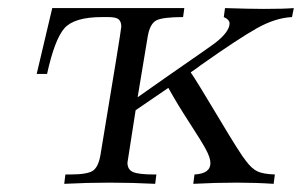

<svg xmlns="http://www.w3.org/2000/svg" viewBox="-20 -450 739 470"><path d="M69.8 -269 107.9 -430.2H431.2L428.2 -408.2Q378.4 -408.2 362.8 -400.1Q347.2 -392.1 341.8 -361.8L316.9 -211.9Q337.9 -227.1 388.9 -262.5Q439.9 -297.9 471.4 -319.8Q502.9 -341.8 505.9 -344.2Q542 -372.1 542 -393.1Q541 -402.8 527.8 -408.2L530.8 -430.2Q592.8 -428.2 626 -428.2Q674.8 -428.2 699.2 -430.2L694.8 -408.2Q653.8 -406.2 608.4 -380.6Q563 -355 472.2 -291Q456.1 -278.8 446.8 -272.9Q461.9 -251 515.4 -161.4Q568.8 -71.8 582 -56.2Q596.2 -37.1 610.1 -30.5Q624 -23.9 652.8 -22.9L649.9 0Q606 -2.9 560.1 -2.9Q506.8 -2.9 453.1 0L456.1 -22.9Q495.1 -24.9 495.1 -50.8Q495.1 -64 483.6 -85Q472.2 -106 442.6 -151.4Q413.1 -196.8 392.1 -234.9L312 -180.2Q292 -53.2 292 -51.8Q292 -34.7 305.9 -28.8Q319.8 -22.9 356.9 -22.9H362.8L359.9 0Q303.7 -2.9 249 -2.9Q193.8 -2.9 137.2 0L140.1 -22.9H151.9Q194.8 -22.9 208 -32.5Q221.2 -42 226.1 -71.8Q276.9 -377 276.9 -384.8Q276.9 -397 270.5 -402.6Q264.2 -408.2 245.1 -408.2H230Q162.1 -408.2 137.9 -381.1Q113.8 -354 95.2 -269Z"/></svg>

Font: CMU Serif Extra
Style: RomanSlanted
Weight: 500
Italic angle: -9.46001°
Version: Version 0.7.0